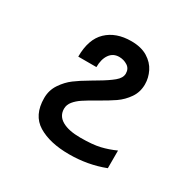

<svg xmlns="http://www.w3.org/2000/svg" viewBox="-130 -700 859 848"><g transform="rotate(30 300.0 -276.0)"><path d="M101 -151Q101 -191 122.5 -223Q144 -255 171.5 -275.5Q199 -296 236 -317.5L245 -323L268.5 -337Q310.5 -361.5 335 -381.8Q359.5 -402 359.5 -424.5Q359.5 -449.5 340.2 -461.8Q321 -474 298 -474Q267 -474 249.8 -449.5Q232.5 -425 232.5 -384.5H140Q140 -473.5 186 -517.2Q232 -561 309.5 -561Q360 -561 393 -540.8Q426 -520.5 441.2 -489.5Q456.5 -458.5 456.5 -425.5Q456.5 -386 435.5 -355.5Q414.5 -325 384.5 -304.2Q354.5 -283.5 307 -257Q270 -236 249.2 -222.2Q228.5 -208.5 214.5 -191.5Q200.5 -174.5 200.5 -154Q200.5 -117 233.8 -98Q267 -79 326.5 -79Q389 -79 426 -87.8Q463 -96.5 499.5 -113V-23Q415.5 9.5 320 9.5Q221.5 9.5 161.2 -27.2Q101 -64 101 -151Z"/></g></svg>

Font: JuliaMono Medium
Style: Regular
Weight: 500
Monospace: yes
Designer: cormullion
Foundry: corm
Version: Version 0.054; ttfautohint (v1.8.4)